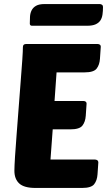

<svg xmlns="http://www.w3.org/2000/svg" viewBox="-20 -927 541 947"><path d="M155 0Q99 0 75 -22Q51 -44 51 -85Q51 -105 54 -153.5Q57 -202 62 -264Q67 -326 72 -395Q77 -464 82 -525Q87 -586 90 -632Q93 -678 93 -695Q93 -710 109 -710H461Q467 -710 472 -707Q477 -704 477 -696L473 -637Q471 -607 456.5 -588.5Q442 -570 397 -570H259L249 -429H391Q397 -429 402 -426Q407 -423 407 -415L403 -356Q401 -326 386.5 -307.5Q372 -289 327 -289H240L229 -140H449Q455 -140 460 -136.5Q465 -133 465 -126L461 -67Q459 -37 444.5 -18.5Q430 0 385 0ZM138 -800Q127 -800 127 -811Q127 -828 128 -845Q129 -862 136 -876Q143 -890 158 -898.5Q173 -907 200 -907H472Q478 -907 483 -903.5Q488 -900 488 -893Q488 -872 485.5 -855Q483 -838 475 -826Q467 -814 451.5 -807Q436 -800 410 -800Z"/></svg>

Font: Poetsen One
Style: Regular
Weight: 400
Designer: Pablo Impallari, Rodrigo Fuenzalida
Foundry: Pablo Impallari, Rodrigo Fuenzalida
Version: Version 1.001; ttfautohint (v0.93) -l 8 -r 50 -G 200 -x 14 -